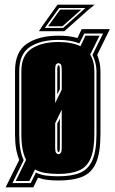

<svg xmlns="http://www.w3.org/2000/svg" viewBox="-20 -758 488 818"><path d="M4 40 62 -77Q53 -99 48.5 -125Q44 -151 44 -186V-455Q44 -538 95 -572Q146 -606 229 -606Q277 -606 310 -596L328 -634H448L394 -524Q408 -491 408 -455V-187Q408 -108 389.5 -65Q371 -22 331.5 -5.5Q292 11 229 11Q204 11 183 8.5Q162 6 142 -1L122 40ZM33 22H111L133 -23Q153 -13 176.5 -10Q200 -7 229 -7Q286 -7 321.5 -22Q357 -37 374 -76.5Q391 -116 391 -187V-455Q391 -474 386 -492Q381 -510 374 -524L419 -615H339L318 -573Q282 -588 229 -588Q153 -588 107.5 -558Q62 -528 62 -455V-186Q62 -114 81 -76ZM47 13 91 -77Q81 -97 76 -123.5Q71 -150 71 -186V-455Q71 -522 114.5 -550.5Q158 -579 229 -579Q286 -579 323 -561L344 -606H404L364 -525Q382 -498 382 -455V-187Q382 -120 366 -83Q350 -46 316 -31.5Q282 -17 229 -17Q199 -17 174 -21Q149 -25 129 -36L105 13ZM215 -319 243 -376V-462Q243 -479 239 -484Q234 -489 229 -489Q224 -489 219 -484Q215 -479 215 -462ZM224 -356V-462Q224 -471 226 -477Q228 -480 229 -480Q232 -480 233 -477Q235 -471 235 -462V-378ZM229 -101Q235 -101 239 -107Q243 -111 243 -129V-291L215 -233V-129Q215 -111 219 -107Q224 -101 229 -101ZM229 -110Q224 -110 224 -129V-231L235 -253V-129Q235 -110 229 -110ZM160 -647 225 -738H383L354 -714L254 -625H146ZM171 -639H249L344 -724H232ZM185 -646 236 -717H326L246 -646Z"/></svg>

Font: Alumni Sans Collegiate One
Style: Regular
Weight: 400
Designer: Robert E. Leuschke
Foundry: Robert E. Leuschke
Version: Version 1.100